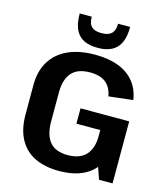

<svg xmlns="http://www.w3.org/2000/svg" viewBox="-133 -1024 988 1136"><g transform="rotate(15 361.0 -456.0)"><path d="M334 10Q247 10 185 -20.5Q123 -51 90.5 -112Q58 -173 58 -262V-442Q58 -527 94.5 -587Q131 -647 199.5 -678.5Q268 -710 366 -710Q448 -710 508.5 -687Q569 -664 605.5 -619Q642 -574 652 -509L504 -492Q494 -547 459.5 -574Q425 -601 363 -601Q287 -601 251 -559.5Q215 -518 215 -438V-262Q215 -179 250 -136.5Q285 -94 361 -94Q435 -94 472 -134.5Q509 -175 509 -249L604 -230Q604 -156 573 -102Q542 -48 482 -19Q422 10 334 10ZM509 -201V-347L558 -287H363V-381H661V-1H578ZM363 -753Q320 -753 286 -768Q252 -783 232.5 -820Q213 -857 213 -922H287Q287 -891 296.5 -874Q306 -857 323.5 -850Q341 -843 364 -843H371Q409 -843 428.5 -862Q448 -881 448 -922H522Q522 -862 504.5 -825Q487 -788 453 -770.5Q419 -753 372 -753Z"/></g></svg>

Font: Pathway Extreme 72pt
Style: Bold
Weight: 700
Designer: Eduardo Rodriguez Tunni
Foundry: Eduardo Rodriguez Tunni
Version: Version 1.001;gftools[0.9.26]